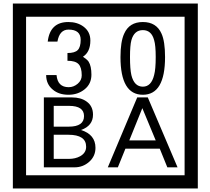

<svg xmlns="http://www.w3.org/2000/svg" viewBox="-20 -980 1195 1090"><path d="M1103 90H53V-960H1103ZM1028 15V-885H128V15ZM499 -556Q499 -504 460.5 -473Q422 -442 369 -442Q314 -442 280 -471Q242 -502 242 -554H301Q307 -485 370 -485Q398 -485 421 -504.5Q444 -524 444 -552Q444 -597 426 -616Q408 -635 363 -635V-679Q405 -679 421.5 -696Q438 -713 438 -754Q438 -812 369 -812Q318 -812 306 -744H251Q264 -855 368 -855Q419 -855 454 -829Q493 -800 493 -750Q493 -685 451 -658Q475 -642 483 -630Q499 -605 499 -556ZM917 -656Q917 -442 791 -442Q664 -442 664 -656Q664 -744 685 -789Q714 -855 791 -855Q868 -855 897 -789Q917 -745 917 -656ZM864 -656Q864 -723 855 -752Q840 -809 791 -809Q742 -809 726 -752Q718 -723 718 -656Q718 -587 726 -553Q742 -488 791 -488Q839 -488 855 -554Q864 -587 864 -656ZM522 -141Q522 -93 486.5 -61.5Q451 -30 403 -30H229V-427H388Q439 -427 471 -404Q508 -378 508 -329Q508 -266 440 -242Q522 -216 522 -141ZM457 -321Q457 -379 372 -379H285V-261H371Q457 -261 457 -321ZM469 -147Q469 -215 368 -215H285V-78H371Q408 -78 435 -93Q469 -112 469 -147ZM988 -30H930L887 -136H692L649 -30H592L759 -427H819ZM864 -183 788 -366 714 -183Z"/></svg>

Font: Unicode BMP Fallback SIL
Style: Regular
Weight: 400
Foundry: NRSI, SIL International
Version: Version 5.1 Based on Unicode 5.1